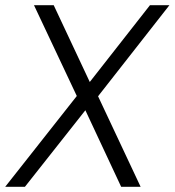

<svg xmlns="http://www.w3.org/2000/svg" viewBox="-20 -720 673 740"><path d="M0 0H76L309 -295L447 0H522L358 -349L633 -700H558L326 -404L187 -700H111L276 -350Z"/></svg>

Font: Arthouse Owned
Style: Italic
Weight: 400
Italic angle: -10°
Designer: Jeremy Tribby
Foundry: Tribby Type
Version: Version 1.000;PS 001.000;hotconv 1.0.88;makeotf.lib2.5.64775